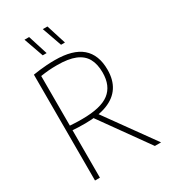

<svg xmlns="http://www.w3.org/2000/svg" viewBox="-226 -1048 1012 1153"><g transform="rotate(-30 280.5 -472.0)"><path d="M82 0V-734Q104.5 -737.5 128.2 -740.5Q152 -743.5 178 -745.2Q204 -747 234 -747Q358.5 -747 419.2 -694.8Q480 -642.5 480 -539Q480 -468.5 449 -421.2Q418 -374 356.5 -350Q295 -326 203 -326Q174 -326 154 -326.8Q134 -327.5 116 -329V0ZM497 0 247.5 -349H289L540 0ZM200 -358Q330 -358 388 -402.5Q446 -447 446 -539Q446 -598 424.2 -636.8Q402.5 -675.5 355.2 -694.8Q308 -714 231 -714Q198 -714 171.2 -711.8Q144.5 -709.5 116 -705V-361Q133 -360 146.5 -359.2Q160 -358.5 172.8 -358.2Q185.5 -358 200 -358ZM313 -808 265 -944H297L340 -808ZM186 -808 138 -944H170L213 -808Z"/></g></svg>

Font: Encode Sans Condensed Thin
Style: Regular
Weight: 100
Width: 3
Designer: Multiple Designers
Foundry: Impallari Type
Version: Version 3.002